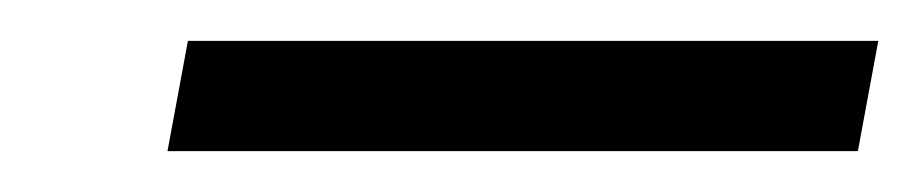

<svg xmlns="http://www.w3.org/2000/svg" viewBox="-20 -690 450 94"><path d="M62 -616 72 -670H410L400 -616Z"/></svg>

Font: DM Sans 9pt Light
Style: Italic
Weight: 300
Italic angle: -10°
Version: Version 4.004;gftools[0.9.30]